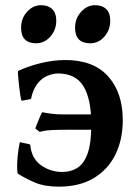

<svg xmlns="http://www.w3.org/2000/svg" viewBox="-20 -698 526 733"><path d="M448.7 -239.3Q448.7 -165.5 420.7 -108.2Q392.6 -50.8 338.1 -18.1Q283.7 14.6 204.6 14.6Q150.4 14.6 113.5 -1Q76.7 -16.6 48.8 -34.7Q45.9 -36.1 45.4 -54.9Q44.9 -73.7 47.4 -101.1Q49.8 -128.4 55.7 -155.3L95.2 -146.5Q100.1 -92.8 136.5 -67.1Q172.9 -41.5 217.8 -41.5Q250.5 -41.5 275.4 -57.1Q300.3 -72.8 314.5 -112.1Q328.6 -151.4 328.6 -223.1Q328.6 -319.3 298.8 -368.4Q269 -417.5 201.7 -417.5Q182.6 -417.5 161.6 -408.9Q140.6 -400.4 123.5 -379.4Q106.4 -358.4 98.1 -319.8L63 -313.5Q61 -314 58.1 -331.3Q55.2 -348.6 52.7 -370.6Q50.3 -392.6 49.1 -409.4Q47.9 -426.3 49.3 -427.2Q87.9 -445.3 135.5 -457Q183.1 -468.8 230 -468.8Q336.9 -468.8 392.8 -406.5Q448.7 -344.2 448.7 -239.3ZM360.4 -202.6H229.5Q196.8 -202.6 172.9 -201.2Q148.9 -199.7 131.8 -194.3L114.7 -207.5Q115.7 -210.9 121.1 -224.4Q126.5 -237.8 132.3 -251.7Q138.2 -265.6 140.6 -269.5Q161.1 -265.6 179.7 -263.4Q198.2 -261.2 222.2 -261.2H360.8L370.6 -238.3ZM194.8 -619.1Q194.8 -583.5 172.1 -558.1Q149.4 -532.7 118.2 -532.7Q60.5 -532.7 60.5 -592.3Q60.5 -627.9 83.5 -653.1Q106.4 -678.2 136.7 -678.2Q163.6 -678.2 179.2 -663.3Q194.8 -648.4 194.8 -619.1ZM400.9 -619.1Q400.9 -583.5 378.4 -558.1Q356 -532.7 324.7 -532.7Q266.6 -532.7 266.6 -592.3Q266.6 -627.9 289.8 -653.1Q313 -678.2 342.8 -678.2Q370.1 -678.2 385.5 -663.3Q400.9 -648.4 400.9 -619.1Z"/></svg>

Font: Gentium Plus
Style: Bold
Weight: 700
Designer: Victor Gaultney, Annie Olsen, Iska Routamaa, Becca Hirsbrunner
Foundry: SIL International
Version: Version 6.101